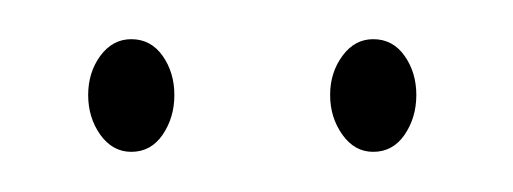

<svg xmlns="http://www.w3.org/2000/svg" viewBox="-20 -556 262 98"><path d="M47 -478.5Q37.5 -478.5 31.2 -487.2Q25 -496 25 -507.5Q25 -519 31.2 -527.5Q37.5 -536 47 -536Q57 -536 63 -527.5Q69 -519 69 -507.5Q69 -496 63 -487.2Q57 -478.5 47 -478.5ZM170.5 -478.5Q161 -478.5 154.8 -487.2Q148.5 -496 148.5 -507.5Q148.5 -519 154.8 -527.5Q161 -536 170.5 -536Q180.5 -536 186.5 -527.5Q192.5 -519 192.5 -507.5Q192.5 -496 186.5 -487.2Q180.5 -478.5 170.5 -478.5Z"/></svg>

Font: Fraunces 144pt S000 Thin
Style: Regular
Weight: 100
Version: Version 1.000; ttfautohint (v1.8.3)